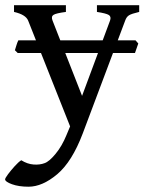

<svg xmlns="http://www.w3.org/2000/svg" viewBox="-45 -474 563 737"><path d="M473.1 -270.5H22.9L12.2 -281.2Q14.6 -289.1 18.1 -300.3Q21.5 -311.5 25.4 -319.3H475.1L485.8 -307.1ZM489.3 -454.1V-428.2Q460 -421.4 450.2 -415.3Q440.4 -409.2 435.5 -395L272.5 38.6Q231.4 147 174.6 194.8Q117.7 242.7 64.5 242.7Q27.3 242.7 1 233.2Q-25.4 223.6 -25.4 214.4Q-25.4 210 -14.2 194.8Q-2.9 179.7 11.7 163.6Q26.4 147.5 36.6 141.1Q60.1 155.8 84 157.5Q107.9 159.2 126 152.3Q143.6 146.5 168.2 116.7Q192.9 86.9 210 44.9L224.1 11.2L63 -395Q53.7 -418 8.8 -428.2V-454.1H208V-428.2Q170.4 -423.3 160.4 -417Q150.4 -410.6 156.7 -395L270 -106L377.4 -395Q382.8 -410.2 372.6 -416.5Q362.3 -422.9 327.1 -428.2V-454.1Z"/></svg>

Font: Gentium Book Plus
Style: Regular
Weight: 400
Designer: Victor Gaultney, Annie Olsen, Iska Routamaa, Becca Hirsbrunner
Foundry: SIL International
Version: Version 6.101